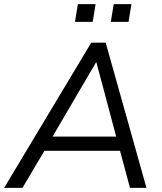

<svg xmlns="http://www.w3.org/2000/svg" viewBox="-39 -912 788 932"><path d="M-19 0 404 -705H474L672 0H592L539 -197L571 -180H145L186 -196L70 0ZM427 -609 208 -235 186 -249H552L529 -234L429 -609ZM499 -806 513 -892H599L585 -806ZM325 -806 339 -892H425L411 -806Z"/></svg>

Font: Nunito Sans 12pt
Style: Italic
Weight: 400
Italic angle: -9°
Designer: Vernon Adams
Foundry: Vernon Adams
Version: Version 3.101;gftools[0.9.27]